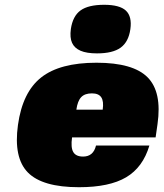

<svg xmlns="http://www.w3.org/2000/svg" viewBox="-20 -772 683 802"><path d="M630 -198H281Q275 -156 286 -137Q297 -118 327 -118Q370 -118 381 -164H604Q577 -73 507 -31.5Q437 10 310 10Q157 10 96.5 -51.5Q36 -113 55 -250Q74 -387 152 -448.5Q230 -510 383 -510Q536 -510 596.5 -449Q657 -388 638 -254ZM364 -382Q334 -382 319 -366Q304 -350 299 -314H409Q414 -349 403 -365.5Q392 -382 364 -382ZM276 -651Q284 -705 316.5 -728.5Q349 -752 415 -752Q480 -752 506 -727.5Q532 -703 524.5 -650Q517 -597 484 -573Q451 -549 385 -549Q342 -549 316.5 -560Q291 -571 281 -593Q271 -615 276 -651Z"/></svg>

Font: Fivo Sans Modern ExtBlk
Style: Regular
Weight: 900
Designer: Alexander Slobzheninov
Foundry: Alexander Slobzheninov
Version: 1.0